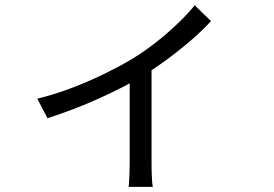

<svg xmlns="http://www.w3.org/2000/svg" viewBox="-20 -633 1040 730"><path d="M121.8 -257.9Q188 -273.7 255.5 -299.7Q323 -325.6 382.3 -355Q441.6 -384.3 482.4 -409.1Q530 -437.9 574.7 -473.3Q619.5 -508.8 657.1 -544.9Q694.8 -581.1 720.1 -612.9L782.2 -552.8Q754 -521.6 711.5 -484.3Q668.9 -447 618.8 -409.8Q568.8 -372.7 516.4 -340.9Q485.1 -321.7 444.3 -300.9Q403.4 -280.2 357 -259Q310.5 -237.9 260.3 -218.6Q210 -199.3 160.5 -183.6ZM473.1 -364 556.2 -384.4V-9.5Q556.2 5.2 556.7 22.8Q557.2 40.4 558.2 55Q559.3 69.6 561.1 77.5H468.9Q470.3 69.6 471 55Q471.7 40.4 472.4 22.8Q473.1 5.2 473.1 -9.5Z"/></svg>

Font: Noto Sans KR Thin
Style: Regular
Weight: 100
Designer: Ryoko NISHIZUKA 西塚涼子 (kana, bopomofo & ideographs); Paul D. Hunt (Latin, Greek & Cyrillic); Sandoll Communications 산돌커뮤니
Foundry: Adobe
Version: Version 2.004-H2;hotconv 1.0.118;makeotfexe 2.5.65603